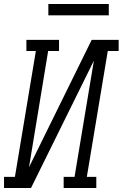

<svg xmlns="http://www.w3.org/2000/svg" viewBox="-50 -933 609 953"><path d="M-30 0V-55H24L128 -680H81V-735H243V-680H189L94 -103L405 -735H539V-680H485L381 -55H428V0H266V-55H320L416 -632L104 0ZM190 -857V-913H490V-857Z"/></svg>

Font: Iosevka Slab Light Oblique
Style: Regular
Weight: 300
Italic angle: -9°
Monospace: yes
Designer: Belleve Invis
Foundry: Belleve Invis
Version: Version 11.1.1; ttfautohint (v1.8.3)